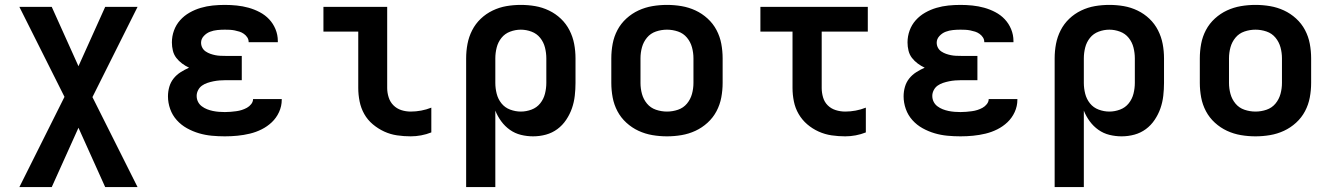

<svg xmlns="http://www.w3.org/2000/svg" viewBox="-20 -548 5440 783"><path d="M59 215 243 -153 59 -520H191L300 -278L409 -520H541L357 -152L541 215H409L300 -27L191 215Z M897 8Q870 8 843.5 5.5Q817 3 791.5 -4.5Q766 -12 742.5 -25Q719 -38 701 -58Q683 -78 674 -103.5Q665 -129 665 -155Q665 -175 670.5 -194Q676 -213 688 -228Q700 -243 716.5 -253.5Q733 -264 751 -272Q736 -279 722.5 -289Q709 -299 699 -312Q689 -325 685 -341.5Q681 -358 681 -375Q681 -400 689.5 -423.5Q698 -447 714.5 -465.5Q731 -484 753 -496.5Q775 -509 799 -516Q823 -523 847.5 -525.5Q872 -528 897 -528Q921 -528 945.5 -525.5Q970 -523 993.5 -516.5Q1017 -510 1039 -498.5Q1061 -487 1077.5 -469.5Q1094 -452 1103.5 -429Q1113 -406 1113 -381V-376H994V-377Q994 -387 988.5 -395.5Q983 -404 974.5 -410Q966 -416 956.5 -419Q947 -422 937 -424Q927 -426 917 -426.5Q907 -427 897 -427Q882 -427 866.5 -425.5Q851 -424 836.5 -418.5Q822 -413 811 -401Q800 -389 800 -374Q800 -363 805 -353.5Q810 -344 819 -338Q828 -332 838 -328.5Q848 -325 858 -323Q868 -321 878.5 -320.5Q889 -320 900 -320H966V-221H900Q888 -221 875.5 -220Q863 -219 850.5 -216.5Q838 -214 826 -210Q814 -206 804 -199Q794 -192 788 -180.5Q782 -169 782 -157Q782 -144 787.5 -133Q793 -122 803 -114.5Q813 -107 824.5 -102.5Q836 -98 848 -95.5Q860 -93 872.5 -92Q885 -91 897 -91Q909 -91 920.5 -92Q932 -93 943.5 -94.5Q955 -96 966 -99.5Q977 -103 987 -108.5Q997 -114 1004.5 -123.5Q1012 -133 1012 -144H1129V-141Q1129 -115 1118 -91Q1107 -67 1088.5 -49.5Q1070 -32 1047 -20.5Q1024 -9 999 -3Q974 3 948.5 5.5Q923 8 897 8Z M1655 8Q1627 8 1599.5 4Q1572 0 1547 -11.5Q1522 -23 1500.5 -41Q1479 -59 1465.5 -83Q1452 -107 1446.5 -134.5Q1441 -162 1441 -189V-419H1299V-520H1559V-189Q1559 -170 1565 -151Q1571 -132 1584.5 -118.5Q1598 -105 1616.5 -99Q1635 -93 1655 -93Q1676 -93 1697.5 -97Q1719 -101 1739 -109V-8Q1719 0 1697.5 4Q1676 8 1655 8Z M1881 215V-310Q1881 -340 1886.5 -369Q1892 -398 1905.5 -424.5Q1919 -451 1940.5 -471.5Q1962 -492 1989 -505Q2016 -518 2045 -523Q2074 -528 2104 -528Q2134 -528 2163 -523Q2192 -518 2219 -505Q2246 -492 2267.5 -471.5Q2289 -451 2302.5 -424.5Q2316 -398 2321.5 -369Q2327 -340 2327 -310V-210Q2327 -184 2324 -157.5Q2321 -131 2312.5 -106.5Q2304 -82 2289 -59.5Q2274 -37 2253 -21.5Q2232 -6 2206.5 1Q2181 8 2154 8Q2129 8 2104.5 2Q2080 -4 2059.5 -18.5Q2039 -33 2024 -53.5Q2009 -74 2000 -97V215ZM2104 -93Q2126 -93 2147.5 -101Q2169 -109 2183 -126.5Q2197 -144 2202.5 -166Q2208 -188 2208 -210V-310Q2208 -332 2202.5 -354Q2197 -376 2183 -393.5Q2169 -411 2147.5 -419Q2126 -427 2104 -427Q2082 -427 2060.5 -419Q2039 -411 2025 -393.5Q2011 -376 2005.5 -354Q2000 -332 2000 -310V-210Q2000 -188 2005.5 -166Q2011 -144 2025 -126.5Q2039 -109 2060.5 -101Q2082 -93 2104 -93Z M2700 8Q2670 8 2640.5 3Q2611 -2 2584 -14.5Q2557 -27 2534.5 -47.5Q2512 -68 2498 -94.5Q2484 -121 2478.5 -150.5Q2473 -180 2473 -210V-310Q2473 -340 2478.5 -369.5Q2484 -399 2498 -425.5Q2512 -452 2534.5 -472.5Q2557 -493 2584 -505.5Q2611 -518 2640.5 -523Q2670 -528 2700 -528Q2730 -528 2759.5 -523Q2789 -518 2816 -505.5Q2843 -493 2865.5 -472.5Q2888 -452 2902 -425.5Q2916 -399 2921.5 -369.5Q2927 -340 2927 -310V-210Q2927 -180 2921.5 -150.5Q2916 -121 2902 -94.5Q2888 -68 2865.5 -47.5Q2843 -27 2816 -14.5Q2789 -2 2759.5 3Q2730 8 2700 8ZM2700 -93Q2723 -93 2745 -100.5Q2767 -108 2781.5 -125.5Q2796 -143 2802 -165Q2808 -187 2808 -210V-310Q2808 -333 2802 -355Q2796 -377 2781.5 -394.5Q2767 -412 2745 -419.5Q2723 -427 2700 -427Q2677 -427 2655 -419.5Q2633 -412 2618.5 -394.5Q2604 -377 2598 -355Q2592 -333 2592 -310V-210Q2592 -187 2598 -165Q2604 -143 2618.5 -125.5Q2633 -108 2655 -100.5Q2677 -93 2700 -93Z M3427 8Q3399 8 3371.5 4Q3344 0 3318.5 -11.5Q3293 -23 3272 -41Q3251 -59 3237 -83Q3223 -107 3217.5 -134.5Q3212 -162 3212 -189V-419H3081V-520H3519V-419H3331V-189Q3331 -170 3336.5 -151Q3342 -132 3355.5 -118.5Q3369 -105 3388 -99Q3407 -93 3427 -93Q3448 -93 3469.5 -97Q3491 -101 3511 -109V-8Q3491 0 3469.5 4Q3448 8 3427 8Z M3897 8Q3870 8 3843.5 5.5Q3817 3 3791.5 -4.5Q3766 -12 3742.5 -25Q3719 -38 3701 -58Q3683 -78 3674 -103.5Q3665 -129 3665 -155Q3665 -175 3670.5 -194Q3676 -213 3688 -228Q3700 -243 3716.5 -253.5Q3733 -264 3751 -272Q3736 -279 3722.5 -289Q3709 -299 3699 -312Q3689 -325 3685 -341.5Q3681 -358 3681 -375Q3681 -400 3689.5 -423.5Q3698 -447 3714.5 -465.5Q3731 -484 3753 -496.5Q3775 -509 3799 -516Q3823 -523 3847.5 -525.5Q3872 -528 3897 -528Q3921 -528 3945.5 -525.5Q3970 -523 3993.5 -516.5Q4017 -510 4039 -498.5Q4061 -487 4077.5 -469.5Q4094 -452 4103.5 -429Q4113 -406 4113 -381V-376H3994V-377Q3994 -387 3988.5 -395.5Q3983 -404 3974.5 -410Q3966 -416 3956.5 -419Q3947 -422 3937 -424Q3927 -426 3917 -426.5Q3907 -427 3897 -427Q3882 -427 3866.5 -425.5Q3851 -424 3836.5 -418.5Q3822 -413 3811 -401Q3800 -389 3800 -374Q3800 -363 3805 -353.5Q3810 -344 3819 -338Q3828 -332 3838 -328.5Q3848 -325 3858 -323Q3868 -321 3878.5 -320.5Q3889 -320 3900 -320H3966V-221H3900Q3888 -221 3875.5 -220Q3863 -219 3850.5 -216.5Q3838 -214 3826 -210Q3814 -206 3804 -199Q3794 -192 3788 -180.5Q3782 -169 3782 -157Q3782 -144 3787.5 -133Q3793 -122 3803 -114.5Q3813 -107 3824.5 -102.5Q3836 -98 3848 -95.5Q3860 -93 3872.5 -92Q3885 -91 3897 -91Q3909 -91 3920.5 -92Q3932 -93 3943.5 -94.5Q3955 -96 3966 -99.5Q3977 -103 3987 -108.5Q3997 -114 4004.5 -123.5Q4012 -133 4012 -144H4129V-141Q4129 -115 4118 -91Q4107 -67 4088.5 -49.5Q4070 -32 4047 -20.5Q4024 -9 3999 -3Q3974 3 3948.5 5.5Q3923 8 3897 8Z M4281 215V-310Q4281 -340 4286.5 -369Q4292 -398 4305.5 -424.5Q4319 -451 4340.5 -471.5Q4362 -492 4389 -505Q4416 -518 4445 -523Q4474 -528 4504 -528Q4534 -528 4563 -523Q4592 -518 4619 -505Q4646 -492 4667.5 -471.5Q4689 -451 4702.5 -424.5Q4716 -398 4721.5 -369Q4727 -340 4727 -310V-210Q4727 -184 4724 -157.5Q4721 -131 4712.5 -106.5Q4704 -82 4689 -59.5Q4674 -37 4653 -21.5Q4632 -6 4606.5 1Q4581 8 4554 8Q4529 8 4504.5 2Q4480 -4 4459.5 -18.5Q4439 -33 4424 -53.5Q4409 -74 4400 -97V215ZM4504 -93Q4526 -93 4547.5 -101Q4569 -109 4583 -126.5Q4597 -144 4602.5 -166Q4608 -188 4608 -210V-310Q4608 -332 4602.5 -354Q4597 -376 4583 -393.5Q4569 -411 4547.5 -419Q4526 -427 4504 -427Q4482 -427 4460.5 -419Q4439 -411 4425 -393.5Q4411 -376 4405.5 -354Q4400 -332 4400 -310V-210Q4400 -188 4405.5 -166Q4411 -144 4425 -126.5Q4439 -109 4460.5 -101Q4482 -93 4504 -93Z M5100 8Q5070 8 5040.5 3Q5011 -2 4984 -14.5Q4957 -27 4934.5 -47.5Q4912 -68 4898 -94.5Q4884 -121 4878.5 -150.5Q4873 -180 4873 -210V-310Q4873 -340 4878.5 -369.5Q4884 -399 4898 -425.5Q4912 -452 4934.5 -472.5Q4957 -493 4984 -505.5Q5011 -518 5040.5 -523Q5070 -528 5100 -528Q5130 -528 5159.5 -523Q5189 -518 5216 -505.5Q5243 -493 5265.5 -472.5Q5288 -452 5302 -425.5Q5316 -399 5321.5 -369.5Q5327 -340 5327 -310V-210Q5327 -180 5321.5 -150.5Q5316 -121 5302 -94.5Q5288 -68 5265.5 -47.5Q5243 -27 5216 -14.5Q5189 -2 5159.5 3Q5130 8 5100 8ZM5100 -93Q5123 -93 5145 -100.5Q5167 -108 5181.5 -125.5Q5196 -143 5202 -165Q5208 -187 5208 -210V-310Q5208 -333 5202 -355Q5196 -377 5181.5 -394.5Q5167 -412 5145 -419.5Q5123 -427 5100 -427Q5077 -427 5055 -419.5Q5033 -412 5018.5 -394.5Q5004 -377 4998 -355Q4992 -333 4992 -310V-210Q4992 -187 4998 -165Q5004 -143 5018.5 -125.5Q5033 -108 5055 -100.5Q5077 -93 5100 -93Z"/></svg>

Font: Iosevka Extended
Style: Bold
Weight: 700
Width: 7
Monospace: yes
Designer: Belleve Invis
Foundry: Belleve Invis
Version: Version 32.5.0; ttfautohint (v1.8.4)